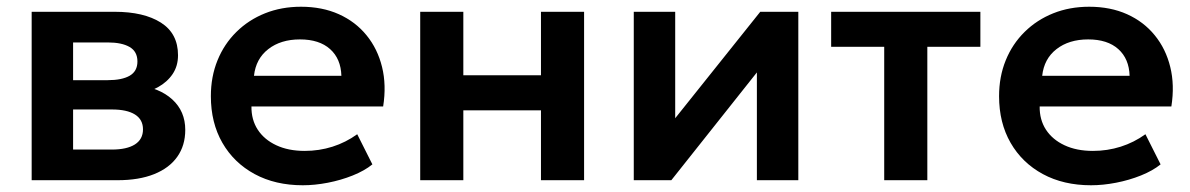

<svg xmlns="http://www.w3.org/2000/svg" viewBox="-20 -535 3534 570"><path d="M74 0V-500H320.5Q407 -500 457.8 -467.8Q508.5 -435.5 508.5 -371Q508.5 -339 492.5 -315.2Q476.5 -291.5 449 -276.2Q421.5 -261 386.5 -254.5L384.5 -283Q453 -275 491.5 -239.8Q530 -204.5 530 -149.5Q530 -103 506.2 -69.5Q482.5 -36 437.5 -18Q392.5 0 329 0ZM197 -91H312Q356.5 -91 380.5 -106.2Q404.5 -121.5 404.5 -151Q404.5 -180 380.8 -195Q357 -210 312 -210H182.5V-297H300Q342 -297 365 -310.2Q388 -323.5 388 -352.5Q388 -382 364.8 -395.5Q341.5 -409 300 -409H197Z M879 15Q797.5 15 736 -18.2Q674.5 -51.5 640.2 -111Q606 -170.5 606 -249.5Q606 -307.5 625.8 -356Q645.5 -404.5 681.8 -440.2Q718 -476 766.8 -495.5Q815.5 -515 873.5 -515Q936.5 -515 986 -492.8Q1035.5 -470.5 1068.2 -430.2Q1101 -390 1114.2 -336.2Q1127.5 -282.5 1117.5 -219H726.5Q726 -179.5 745.2 -150Q764.5 -120.5 800.2 -103.8Q836 -87 884.5 -87Q927.5 -87 967 -99.5Q1006.5 -112 1040.5 -136.5L1085.5 -47Q1062 -28 1027 -14Q992 0 953.2 7.5Q914.5 15 879 15ZM734 -310H993.5Q992 -360.5 960 -389.2Q928 -418 870.5 -418Q813.5 -418 776.5 -389.2Q739.5 -360.5 734 -310Z M1227.5 0V-500H1355.5V-311.5H1586V-500H1714V0H1586V-207.5H1355.5V0Z M1861.5 0V-500H1984.5V-184L2237 -500H2350V0H2227V-320L1973 0Z M2605 0V-396H2447.5V-500H2890.5V-396H2733V0Z M3219 15Q3137.5 15 3076 -18.2Q3014.5 -51.5 2980.2 -111Q2946 -170.5 2946 -249.5Q2946 -307.5 2965.8 -356Q2985.5 -404.5 3021.8 -440.2Q3058 -476 3106.8 -495.5Q3155.5 -515 3213.5 -515Q3276.5 -515 3326 -492.8Q3375.5 -470.5 3408.2 -430.2Q3441 -390 3454.2 -336.2Q3467.5 -282.5 3457.5 -219H3066.5Q3066 -179.5 3085.2 -150Q3104.5 -120.5 3140.2 -103.8Q3176 -87 3224.5 -87Q3267.5 -87 3307 -99.5Q3346.5 -112 3380.5 -136.5L3425.5 -47Q3402 -28 3367 -14Q3332 0 3293.2 7.5Q3254.5 15 3219 15ZM3074 -310H3333.5Q3332 -360.5 3300 -389.2Q3268 -418 3210.5 -418Q3153.5 -418 3116.5 -389.2Q3079.5 -360.5 3074 -310Z"/></svg>

Font: Geologica Medium
Style: Regular
Weight: 500
Designer: Sindre Bremnes, Frode Helland
Foundry: Monokrom Skriftforlag AS
Version: Version 1.010;gftools[0.9.28]